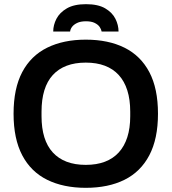

<svg xmlns="http://www.w3.org/2000/svg" viewBox="-20 -888 822 920"><path d="M391 12Q284 12 206 -26.5Q128 -65 86.5 -144Q45 -223 45 -343Q45 -464 86.5 -542.5Q128 -621 206 -659.5Q284 -698 391 -698Q499 -698 576.5 -659.5Q654 -621 695.5 -542.5Q737 -464 737 -343Q737 -223 695.5 -144Q654 -65 576.5 -26.5Q499 12 391 12ZM391 -98Q443 -98 482.5 -113Q522 -128 549 -157.5Q576 -187 590 -230.5Q604 -274 604 -331V-353Q604 -411 590 -455Q576 -499 549 -528.5Q522 -558 482.5 -573Q443 -588 391 -588Q339 -588 299.5 -573Q260 -558 233 -528.5Q206 -499 192.5 -455Q179 -411 179 -353V-331Q179 -274 192.5 -230.5Q206 -187 233 -157.5Q260 -128 299.5 -113Q339 -98 391 -98ZM235 -737Q235 -768 250.5 -798Q266 -828 300.5 -848Q335 -868 392 -868Q450 -868 484 -848Q518 -828 533 -798Q548 -768 548 -737H467Q465 -748 457.5 -759Q450 -770 434 -778Q418 -786 392 -786Q366 -786 349.5 -778Q333 -770 325 -759Q317 -748 316 -737Z"/></svg>

Font: Archivo SemiBold SemiBold
Style: Regular
Weight: 600
Version: Version 2.001